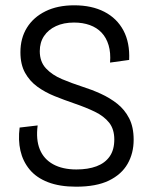

<svg xmlns="http://www.w3.org/2000/svg" viewBox="-20 -692 572 724"><path d="M267 12Q205 12 161 -5Q117 -22 91.5 -53Q66 -84 57 -124Q48 -164 54 -211L122 -219Q115 -166 130 -129Q145 -92 180.5 -72.5Q216 -53 268 -53Q312 -53 344 -65Q376 -77 393.5 -102Q411 -127 411 -166Q411 -205 391.5 -229.5Q372 -254 338 -270.5Q304 -287 260 -302Q222 -315 186 -329.5Q150 -344 121 -365Q92 -386 74.5 -417.5Q57 -449 57 -495Q57 -548 81.5 -587.5Q106 -627 151.5 -649.5Q197 -672 260 -672Q326 -672 373.5 -647.5Q421 -623 445.5 -577Q470 -531 467 -466L395 -456Q398 -493 389.5 -521.5Q381 -550 363 -569Q345 -588 318.5 -597.5Q292 -607 259 -607Q220 -607 191 -593.5Q162 -580 146 -556Q130 -532 130 -499Q130 -459 153.5 -434Q177 -409 214 -393.5Q251 -378 291 -365Q326 -354 360 -338.5Q394 -323 422 -301Q450 -279 467 -246Q484 -213 484 -165Q484 -114 461 -74Q438 -34 390.5 -11Q343 12 267 12Z"/></svg>

Font: Bricolage Grotesque SemiCondensed Light
Style: Regular
Weight: 300
Width: 4
Designer: Mathieu Triay
Foundry: Atelier Triay
Version: Version 1.000;gftools[0.9.30]